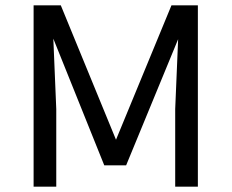

<svg xmlns="http://www.w3.org/2000/svg" viewBox="-20 -700 869 720"><path d="M208 -680 415 -176 623 -680H722V0H637V-291L648 -553L453 -80H371L180 -555L191 -291V0H106V-680Z"/></svg>

Font: Inria Sans
Style: Regular
Weight: 400
Designer: Black Foundry Team
Foundry: Black Foundry
Version: Version 1.2; ttfautohint (v1.8.3)